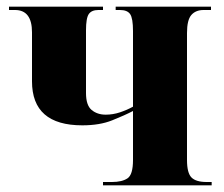

<svg xmlns="http://www.w3.org/2000/svg" viewBox="-20 -556 672 576"><path d="M289 0H615V-10H600Q568 -10 554.5 -23.5Q541 -37 541 -76V-457Q541 -496 554 -511Q567 -526 591 -526H613V-536H327V-526H340Q362 -526 370.5 -513.5Q379 -501 379 -463V-236Q361 -226 340 -219Q319 -212 297 -212Q272 -212 255 -226Q238 -240 238 -277V-465Q238 -502 246.5 -514Q255 -526 275 -526H289V-536H7V-526H25Q76 -526 76 -459V-312Q76 -180 227 -180Q279 -180 316.5 -195Q354 -210 379 -223V-76Q379 -32 362.5 -21Q346 -10 316 -10H289Z"/></svg>

Font: Noto Serif Display SemiCondensed Extra
Style: Regular
Weight: 800
Width: 4
Designer: Monotype Design Team
Foundry: Monotype Imaging Inc.
Version: Version 1.900